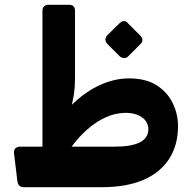

<svg xmlns="http://www.w3.org/2000/svg" viewBox="-20 -770 799 796"><path d="M79 6Q67 6 60.5 0Q54 -6 52 -19L38 -136Q37 -149 44.5 -155.5Q52 -162 63 -162H158Q201 -253 259 -316Q317 -379 383 -412Q449 -445 515 -445Q584 -445 628.5 -417Q673 -389 695.5 -343.5Q718 -298 718 -247Q718 -168 681 -111Q644 -54 574 -24Q504 6 403 6ZM277 -162H456Q525 -162 560 -180Q595 -198 595 -234Q595 -265 568 -284Q541 -303 496 -302Q456 -301 417 -283Q378 -265 342.5 -234Q307 -203 277 -162ZM156 -130V-727Q156 -737 162.5 -743.5Q169 -750 179 -750H268Q279 -750 285 -743.5Q291 -737 291 -727V-460Q291 -430 289.5 -408.5Q288 -387 285 -370Q282 -353 278 -336Q274 -319 268.5 -297.5Q263 -276 257 -246ZM510 -535Q504 -529 494 -529.5Q484 -530 477 -536L424 -589Q417 -597 417 -606Q417 -615 424 -623L477 -675Q484 -682 493.5 -682.5Q503 -683 509 -675L561 -623Q579 -604 563 -588Z"/></svg>

Font: Rubik
Style: Bold
Weight: 700
Designer: Hubert and Fischer
Foundry: Hubert and Fischer
Version: Version 2.300;gftools[0.9.30]